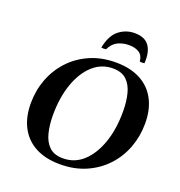

<svg xmlns="http://www.w3.org/2000/svg" viewBox="-163 -1068 1143 1220"><g transform="rotate(20 408.5 -458.0)"><path d="M492 -715Q589 -715 657.5 -679Q726 -643 762 -575.5Q798 -508 798 -413Q798 -327 769 -249.5Q740 -172 684.5 -112.5Q629 -53 551.5 -19Q474 15 377 15Q280 15 211.5 -21Q143 -57 107 -125Q71 -193 71 -287Q71 -373 100 -450Q129 -527 184 -586.5Q239 -646 317 -680.5Q395 -715 492 -715ZM382 -27Q460 -27 517.5 -79.5Q575 -132 607.5 -224Q640 -316 640 -436Q640 -503 626.5 -556.5Q613 -610 580 -641.5Q547 -673 487 -673Q410 -673 352 -620.5Q294 -568 261.5 -475.5Q229 -383 229 -263Q229 -198 242.5 -144Q256 -90 289 -58.5Q322 -27 382 -27ZM371 -772Q388 -858 434.5 -894.5Q481 -931 540 -931Q609 -931 638.5 -889.5Q668 -848 663 -772Q646 -769 631 -772Q628 -812 601.5 -829.5Q575 -847 532 -847Q491 -847 457 -830.5Q423 -814 403 -772Q387 -769 371 -772Z"/></g></svg>

Font: Poltawski Nowy SemiBold
Style: Italic
Weight: 600
Italic angle: -12°
Version: Version 1.001;gftools[0.9.25]